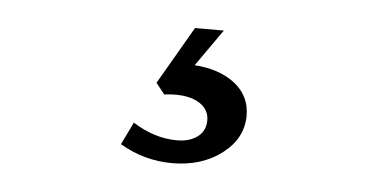

<svg xmlns="http://www.w3.org/2000/svg" viewBox="-31 -60 647 324"><g transform="rotate(5 293.0 102.0)"><path d="M269.5 217.8Q221.7 217.8 180.7 193.4L199.2 155.3Q235.8 178.7 274.4 178.7Q295.4 178.7 308.8 168.7Q322.3 158.7 322.3 140.6Q322.3 120.1 301.8 109.6Q281.2 99.1 246.1 103.5L231.4 85L288.1 -12.7H336.9L293 49.8Q335.4 52.7 361.6 73.2Q387.7 93.8 387.7 127Q387.7 165.5 353.5 191.7Q319.3 217.8 269.5 217.8Z"/></g></svg>

Font: Crimson Pro
Style: Regular
Weight: 400
Designer: Jacques Le Bailly
Foundry: Baron von Fonthausen
Version: Version 1.003